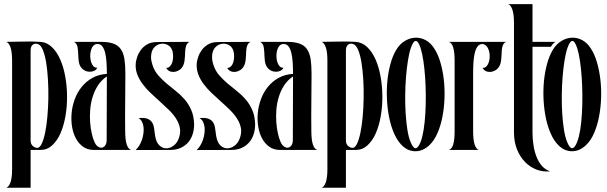

<svg xmlns="http://www.w3.org/2000/svg" viewBox="-20 -720 2917 922"><path d="M38.1 92.3V-429.2Q38.1 -470.7 30.3 -492.9Q22.5 -515.1 9.8 -519Q49.3 -519 91.3 -520.3Q133.3 -521.5 172.9 -519Q205.1 -517.1 229.2 -493.9Q253.4 -470.7 269.5 -433.8Q285.6 -397 293.7 -350.6Q301.8 -304.2 302 -255.9Q302.2 -207.5 294.2 -161.6Q286.1 -115.7 270.3 -79.8Q254.4 -43.9 230.5 -22Q206.5 0 174.8 0H127V181.6H9.8Q22.5 177.7 30.3 155.8Q38.1 133.8 38.1 92.3ZM127 -477.1V-44.9Q127 -29.3 136.5 -20Q146 -10.7 158.2 -9.8Q170.4 -9.3 180.2 -29.5Q189.9 -49.8 196.8 -83.3Q203.6 -116.7 207.5 -159.9Q211.4 -203.1 212.2 -248.8Q212.9 -294.4 210.2 -339.1Q207.5 -383.8 201.7 -419.7Q195.8 -455.6 186 -479.5Q176.3 -503.4 163.1 -507.8Q156.7 -510.3 151.9 -510.3Q141.1 -510.3 134 -502Q127 -493.7 127 -477.1Z M493.2 -365.2Q493.2 -394.5 491.5 -420.7Q489.7 -446.8 484.9 -466.6Q480 -486.3 470.9 -497.8Q461.9 -509.3 446.8 -508.8Q435.1 -508.3 427.5 -499.5Q419.9 -490.7 416.5 -477.5Q413.1 -464.4 413.3 -449.7Q413.6 -435.1 417.5 -422.4Q421.4 -409.7 428.7 -401.9Q436 -394 446.8 -395Q443.4 -385.7 433.6 -380.6Q423.8 -375.5 411.6 -375.5Q400.9 -375.5 392.1 -378.9Q380.4 -383.8 373.3 -391.4Q366.2 -398.9 362.5 -408.4Q358.9 -418 357.7 -428.7Q356.4 -439.5 356 -450.2Q355.5 -460.9 355 -471.7Q354.5 -482.4 352.8 -491.9Q351.1 -501.5 346.9 -508.5Q342.8 -515.6 335 -519H463.9Q501.5 -519 524.7 -510.5Q547.9 -502 560.5 -483.4Q573.2 -464.8 577.6 -436Q582 -407.2 582 -366.2Q582 -295.4 581.1 -227.3Q580.1 -159.2 581.1 -88.9Q581.5 -7.8 609.9 0H430.2Q400.9 0 379.4 -15.1Q357.9 -30.3 344.5 -55.2Q331.1 -80.1 325.9 -112.1Q320.8 -144 324 -177.7Q327.1 -211.4 339.1 -243.9Q351.1 -276.4 372.1 -302.5Q393.1 -328.6 423.3 -345.7Q453.6 -362.8 493.2 -365.2ZM433.1 -39.1Q439.9 -23.9 448.7 -17.3Q457.5 -10.7 465.8 -10.7Q476.6 -10.7 484.4 -20.5Q492.2 -30.3 492.2 -46.9L493.2 -353Q466.8 -335.4 450.2 -309.6Q433.6 -283.7 424.6 -253.9Q415.5 -224.1 413.1 -192.6Q410.6 -161.1 412.8 -132.1Q415 -103 420.7 -78.6Q426.3 -54.2 433.1 -39.1Z M632.3 -420.9Q633.8 -431.2 639.2 -447.5Q644.5 -463.9 656 -479.7Q667.5 -495.6 686.5 -506.8Q705.6 -518.1 733.9 -518.1L890.1 -519Q882.3 -515.6 877.9 -508.5Q873.5 -501.5 871.6 -491.9Q869.6 -482.4 869.1 -471.7Q868.7 -460.9 868.2 -450.2Q867.7 -439.5 866.2 -428.7Q864.7 -418 861.1 -408.7Q857.4 -399.4 850.6 -391.6Q843.8 -383.8 832 -378.9Q821.8 -374.5 811.5 -374.5Q800.3 -374.5 791.3 -379.9Q782.2 -385.3 778.3 -394Q789.1 -394 796.4 -401.6Q803.7 -409.2 807.4 -421.1Q811 -433.1 811.3 -447.5Q811.5 -461.9 808.1 -475.1Q802.7 -492.7 789.6 -501.5Q776.4 -510.3 760.7 -510.3Q751 -510.3 740.2 -506.3Q730.5 -502.4 722.2 -494.1Q713.9 -485.8 709.5 -473.4Q705.1 -460.9 705.3 -444.1Q705.6 -427.2 712.9 -405.8Q722.2 -378.4 740.2 -357.9Q758.3 -337.4 779.8 -319.1Q801.3 -300.8 824.2 -283Q847.2 -265.1 866.2 -243.2Q885.3 -221.2 897.9 -192.9Q910.6 -164.6 912.1 -125Q912.6 -101.1 906 -78.4Q899.4 -55.7 885.3 -38.3Q871.1 -21 849.1 -10.5Q827.1 0 796.9 0L631.3 0.5Q641.1 -8.3 648.9 -21.2Q656.7 -34.2 661.9 -49.3Q667 -64.5 668.9 -80.3Q670.9 -96.2 669.2 -110.4Q667.5 -124.5 661.6 -135.7Q655.8 -147 645 -152.8Q673.8 -155.8 689 -149.4Q704.1 -143.1 711.2 -130.9Q718.3 -118.7 720.2 -101.8Q722.2 -85 725.1 -66.9Q730.5 -35.6 745.4 -21.7Q760.3 -7.8 778.3 -7.8Q796.4 -7.8 813 -20Q829.6 -32.2 837.9 -54.2Q848.1 -81.1 844 -104.2Q839.8 -127.4 826.2 -149.2Q812.5 -170.9 792 -191.2Q771.5 -211.4 748.8 -231.7Q726.1 -252 703.9 -272.9Q681.6 -293.9 664.6 -316.9Q647.5 -339.8 638.2 -365.5Q628.9 -391.1 632.3 -420.9Z M925.3 -420.9Q926.8 -431.2 932.1 -447.5Q937.5 -463.9 949 -479.7Q960.4 -495.6 979.5 -506.8Q998.5 -518.1 1026.9 -518.1L1183.1 -519Q1175.3 -515.6 1170.9 -508.5Q1166.5 -501.5 1164.6 -491.9Q1162.6 -482.4 1162.1 -471.7Q1161.6 -460.9 1161.1 -450.2Q1160.6 -439.5 1159.2 -428.7Q1157.7 -418 1154.1 -408.7Q1150.4 -399.4 1143.6 -391.6Q1136.7 -383.8 1125 -378.9Q1114.7 -374.5 1104.5 -374.5Q1093.3 -374.5 1084.2 -379.9Q1075.2 -385.3 1071.3 -394Q1082 -394 1089.4 -401.6Q1096.7 -409.2 1100.3 -421.1Q1104 -433.1 1104.2 -447.5Q1104.5 -461.9 1101.1 -475.1Q1095.7 -492.7 1082.5 -501.5Q1069.3 -510.3 1053.7 -510.3Q1043.9 -510.3 1033.2 -506.3Q1023.4 -502.4 1015.1 -494.1Q1006.8 -485.8 1002.4 -473.4Q998 -460.9 998.3 -444.1Q998.5 -427.2 1005.9 -405.8Q1015.1 -378.4 1033.2 -357.9Q1051.3 -337.4 1072.8 -319.1Q1094.2 -300.8 1117.2 -283Q1140.1 -265.1 1159.2 -243.2Q1178.2 -221.2 1190.9 -192.9Q1203.6 -164.6 1205.1 -125Q1205.6 -101.1 1199 -78.4Q1192.4 -55.7 1178.2 -38.3Q1164.1 -21 1142.1 -10.5Q1120.1 0 1089.8 0L924.3 0.5Q934.1 -8.3 941.9 -21.2Q949.7 -34.2 954.8 -49.3Q960 -64.5 961.9 -80.3Q963.9 -96.2 962.2 -110.4Q960.4 -124.5 954.6 -135.7Q948.7 -147 938 -152.8Q966.8 -155.8 981.9 -149.4Q997.1 -143.1 1004.2 -130.9Q1011.2 -118.7 1013.2 -101.8Q1015.1 -85 1018.1 -66.9Q1023.4 -35.6 1038.3 -21.7Q1053.2 -7.8 1071.3 -7.8Q1089.4 -7.8 1106 -20Q1122.6 -32.2 1130.9 -54.2Q1141.1 -81.1 1137 -104.2Q1132.8 -127.4 1119.1 -149.2Q1105.5 -170.9 1085 -191.2Q1064.5 -211.4 1041.7 -231.7Q1019 -252 996.8 -272.9Q974.6 -293.9 957.5 -316.9Q940.4 -339.8 931.2 -365.5Q921.9 -391.1 925.3 -420.9Z M1387.2 -365.2Q1387.2 -394.5 1385.5 -420.7Q1383.8 -446.8 1378.9 -466.6Q1374 -486.3 1365 -497.8Q1356 -509.3 1340.8 -508.8Q1329.1 -508.3 1321.5 -499.5Q1314 -490.7 1310.5 -477.5Q1307.1 -464.4 1307.4 -449.7Q1307.6 -435.1 1311.5 -422.4Q1315.4 -409.7 1322.8 -401.9Q1330.1 -394 1340.8 -395Q1337.4 -385.7 1327.6 -380.6Q1317.9 -375.5 1305.7 -375.5Q1294.9 -375.5 1286.1 -378.9Q1274.4 -383.8 1267.3 -391.4Q1260.3 -398.9 1256.6 -408.4Q1252.9 -418 1251.7 -428.7Q1250.5 -439.5 1250 -450.2Q1249.5 -460.9 1249 -471.7Q1248.5 -482.4 1246.8 -491.9Q1245.1 -501.5 1241 -508.5Q1236.8 -515.6 1229 -519H1357.9Q1395.5 -519 1418.7 -510.5Q1441.9 -502 1454.6 -483.4Q1467.3 -464.8 1471.7 -436Q1476.1 -407.2 1476.1 -366.2Q1476.1 -295.4 1475.1 -227.3Q1474.1 -159.2 1475.1 -88.9Q1475.6 -7.8 1503.9 0H1324.2Q1294.9 0 1273.4 -15.1Q1252 -30.3 1238.5 -55.2Q1225.1 -80.1 1220 -112.1Q1214.8 -144 1218 -177.7Q1221.2 -211.4 1233.2 -243.9Q1245.1 -276.4 1266.1 -302.5Q1287.1 -328.6 1317.4 -345.7Q1347.7 -362.8 1387.2 -365.2ZM1327.1 -39.1Q1334 -23.9 1342.8 -17.3Q1351.6 -10.7 1359.9 -10.7Q1370.6 -10.7 1378.4 -20.5Q1386.2 -30.3 1386.2 -46.9L1387.2 -353Q1360.8 -335.4 1344.2 -309.6Q1327.6 -283.7 1318.6 -253.9Q1309.6 -224.1 1307.1 -192.6Q1304.7 -161.1 1306.9 -132.1Q1309.1 -103 1314.7 -78.6Q1320.3 -54.2 1327.1 -39.1Z M1552.2 92.3V-429.2Q1552.2 -470.7 1544.4 -492.9Q1536.6 -515.1 1523.9 -519Q1563.5 -519 1605.5 -520.3Q1647.5 -521.5 1687 -519Q1719.2 -517.1 1743.4 -493.9Q1767.6 -470.7 1783.7 -433.8Q1799.8 -397 1807.9 -350.6Q1815.9 -304.2 1816.2 -255.9Q1816.4 -207.5 1808.3 -161.6Q1800.3 -115.7 1784.4 -79.8Q1768.6 -43.9 1744.6 -22Q1720.7 0 1689 0H1641.1V181.6H1523.9Q1536.6 177.7 1544.4 155.8Q1552.2 133.8 1552.2 92.3ZM1641.1 -477.1V-44.9Q1641.1 -29.3 1650.6 -20Q1660.2 -10.7 1672.4 -9.8Q1684.6 -9.3 1694.3 -29.5Q1704.1 -49.8 1710.9 -83.3Q1717.8 -116.7 1721.7 -159.9Q1725.6 -203.1 1726.3 -248.8Q1727.1 -294.4 1724.4 -339.1Q1721.7 -383.8 1715.8 -419.7Q1710 -455.6 1700.2 -479.5Q1690.4 -503.4 1677.2 -507.8Q1670.9 -510.3 1666 -510.3Q1655.3 -510.3 1648.2 -502Q1641.1 -493.7 1641.1 -477.1Z M1882.3 -480Q1899.4 -508.8 1925 -523.9Q1950.7 -539.1 1978 -539.1Q2002.4 -539.1 2025.1 -526.6Q2047.9 -514.2 2064.9 -487.8Q2083 -460.4 2094.5 -421.6Q2106 -382.8 2111.1 -338.4Q2116.2 -293.9 2114.5 -247.6Q2112.8 -201.2 2104.5 -158.7Q2096.2 -116.2 2080.8 -80.8Q2065.4 -45.4 2043 -23.9Q2011.7 6.3 1974.6 6.3Q1957.5 6.3 1940.9 -0.7Q1924.3 -7.8 1909.2 -22.9Q1888.2 -43.9 1873 -77.9Q1857.9 -111.8 1849.4 -153.1Q1840.8 -194.3 1838.4 -239.7Q1835.9 -285.2 1840.1 -329.1Q1844.2 -373 1854.7 -412.1Q1865.2 -451.2 1882.3 -480ZM1951.2 -39.1Q1963.4 -8.3 1975.6 -8.3Q1987.8 -8.3 2000 -39.1Q2008.8 -62 2014.4 -97.4Q2020 -132.8 2022.5 -174.6Q2024.9 -216.3 2024.7 -261.2Q2024.4 -306.2 2021.5 -348.4Q2018.6 -390.6 2013.2 -427Q2007.8 -463.4 2000 -487.8Q1988.8 -523.4 1976.6 -523.4Q1964.8 -523.4 1953.1 -490.2Q1944.8 -466.3 1939 -429.7Q1933.1 -393.1 1929.7 -350.3Q1926.3 -307.6 1925.8 -262Q1925.3 -216.3 1928 -174.3Q1930.7 -132.3 1936.3 -96.9Q1941.9 -61.5 1951.2 -39.1Z M2134.8 -519H2410.2Q2402.3 -515.6 2397.9 -508.5Q2393.6 -501.5 2391.6 -491.9Q2389.6 -482.4 2389.2 -471.7Q2388.7 -460.9 2388.2 -450.2Q2387.7 -439.5 2386.2 -428.7Q2384.8 -418 2381.1 -408.7Q2377.4 -399.4 2370.6 -391.6Q2363.8 -383.8 2352.1 -378.9Q2346.7 -376.5 2341.6 -375.5Q2336.4 -374.5 2331.5 -374.5Q2319.8 -374.5 2310.8 -379.9Q2301.8 -385.3 2297.9 -394Q2306.2 -393.6 2312.3 -397.9Q2318.4 -402.3 2322.5 -410.2Q2326.7 -418 2329.1 -428Q2331.5 -438 2331.5 -448.7Q2332 -470.7 2323.2 -488.5Q2314.5 -506.3 2296.9 -508.8Q2282.7 -508.8 2273.9 -497.6Q2265.1 -486.3 2260.3 -467.3Q2255.4 -448.2 2253.7 -422.6Q2252 -397 2252 -368.2V-88.9Q2252 -47.4 2259.5 -25.1Q2267.1 -2.9 2279.8 0H2134.8Q2163.1 -5.9 2163.1 -88.9V-429.2Q2163.1 -511.7 2134.8 -519Z M2419.9 -700.2H2537.1V-519H2647.9Q2638.2 -513.7 2633.5 -507.3Q2628.9 -501 2625 -495.1H2537.1V-84Q2537.1 -51.8 2542 -21.2Q2546.9 9.3 2557.1 34.7Q2567.4 60.1 2583.5 77.9Q2599.6 95.7 2622.1 102.5Q2587.9 106.4 2556.6 94.5Q2525.4 82.5 2501.2 57.9Q2477.1 33.2 2462.6 -2.9Q2448.2 -39.1 2448.2 -84V-609.9Q2448.2 -651.4 2440.4 -673.8Q2432.6 -696.3 2419.9 -700.2Z M2634.3 -480Q2651.4 -508.8 2677 -523.9Q2702.6 -539.1 2730 -539.1Q2754.4 -539.1 2777.1 -526.6Q2799.8 -514.2 2816.9 -487.8Q2835 -460.4 2846.4 -421.6Q2857.9 -382.8 2863 -338.4Q2868.2 -293.9 2866.5 -247.6Q2864.7 -201.2 2856.4 -158.7Q2848.1 -116.2 2832.8 -80.8Q2817.4 -45.4 2794.9 -23.9Q2763.7 6.3 2726.6 6.3Q2709.5 6.3 2692.9 -0.7Q2676.3 -7.8 2661.1 -22.9Q2640.1 -43.9 2625 -77.9Q2609.9 -111.8 2601.3 -153.1Q2592.8 -194.3 2590.3 -239.7Q2587.9 -285.2 2592 -329.1Q2596.2 -373 2606.7 -412.1Q2617.2 -451.2 2634.3 -480ZM2703.1 -39.1Q2715.3 -8.3 2727.5 -8.3Q2739.7 -8.3 2752 -39.1Q2760.7 -62 2766.4 -97.4Q2772 -132.8 2774.4 -174.6Q2776.9 -216.3 2776.6 -261.2Q2776.4 -306.2 2773.4 -348.4Q2770.5 -390.6 2765.1 -427Q2759.8 -463.4 2752 -487.8Q2740.7 -523.4 2728.5 -523.4Q2716.8 -523.4 2705.1 -490.2Q2696.8 -466.3 2690.9 -429.7Q2685.1 -393.1 2681.6 -350.3Q2678.2 -307.6 2677.7 -262Q2677.2 -216.3 2679.9 -174.3Q2682.6 -132.3 2688.2 -96.9Q2693.8 -61.5 2703.1 -39.1Z"/></svg>

Font: 003 KoZ KJR
Style: Regular
Weight: 400
Designer: Ko Z, Min Khaing
Foundry: Your Own Font Foundry
Version: Version 2.50;March 29, 2020;